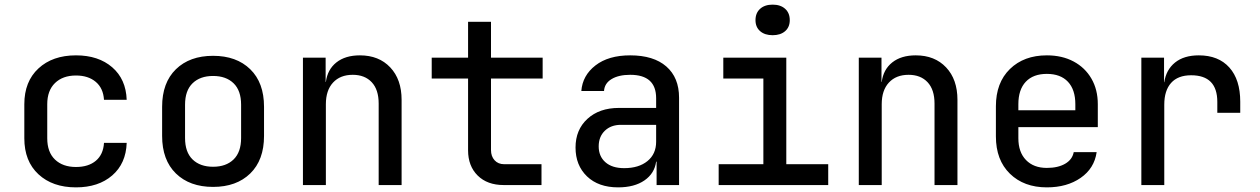

<svg xmlns="http://www.w3.org/2000/svg" viewBox="-20 -799 5440 829"><path d="M308 10Q207 10 146 -46.5Q85 -103 85 -202V-349Q85 -447 146 -503.5Q207 -560 308 -560Q405 -560 464.5 -508.5Q524 -457 527 -368H429Q426 -418 393.5 -445.5Q361 -473 308 -473Q251 -473 217.5 -440.5Q184 -408 184 -349V-202Q184 -142 217.5 -110Q251 -78 308 -78Q362 -78 394 -105Q426 -132 429 -182H527Q524 -93 464.5 -41.5Q405 10 308 10Z M900 8Q799 8 739.5 -50Q680 -108 680 -212V-338Q680 -442 739.5 -500Q799 -558 900 -558Q1001 -558 1060.5 -500Q1120 -442 1120 -338V-212Q1120 -108 1060.5 -50Q1001 8 900 8ZM900 -79Q956 -79 988.5 -110.5Q1021 -142 1021 -203V-347Q1021 -408 988.5 -439.5Q956 -471 900 -471Q844 -471 811.5 -439.5Q779 -408 779 -347V-203Q779 -142 811.5 -110.5Q844 -79 900 -79Z M1288 0V-550H1386V-445H1387Q1394 -499 1432.5 -529.5Q1471 -560 1534 -560Q1616 -560 1665 -508Q1714 -456 1714 -368V0H1615V-352Q1615 -412 1585 -444Q1555 -476 1503 -476Q1449 -476 1418 -442.5Q1387 -409 1387 -349V0Z M2155 0Q2084 0 2042.5 -41Q2001 -82 2001 -150V-460H1844V-550H2001V-705H2100V-550H2323V-460H2100V-151Q2100 -124 2115.5 -107Q2131 -90 2157 -90H2318V0Z M2649 10Q2564 10 2514.5 -37.5Q2465 -85 2465 -162Q2465 -239 2516.5 -286Q2568 -333 2652 -333H2813V-375Q2813 -476 2701 -476Q2651 -476 2620.5 -457.5Q2590 -439 2588 -406H2490Q2495 -473 2551 -516.5Q2607 -560 2701 -560Q2802 -560 2857 -512Q2912 -464 2912 -377V0H2815V-101H2813Q2806 -50 2762.5 -20Q2719 10 2649 10ZM2675 -73Q2738 -73 2775.5 -103.5Q2813 -134 2813 -187V-260H2661Q2618 -260 2591.5 -234.5Q2565 -209 2565 -167Q2565 -124 2594 -98.5Q2623 -73 2675 -73Z M3083 0V-90H3276V-460H3103V-550H3375V-90H3556V0ZM3316 -647Q3282 -647 3262 -664.5Q3242 -682 3242 -712Q3242 -743 3262 -761Q3282 -779 3316 -779Q3350 -779 3370 -761Q3390 -743 3390 -712Q3390 -682 3370 -664.5Q3350 -647 3316 -647Z M3688 0V-550H3786V-445H3787Q3794 -499 3832.5 -529.5Q3871 -560 3934 -560Q4016 -560 4065 -508Q4114 -456 4114 -368V0H4015V-352Q4015 -412 3985 -444Q3955 -476 3903 -476Q3849 -476 3818 -442.5Q3787 -409 3787 -349V0Z M4500 10Q4401 10 4340.5 -49Q4280 -108 4280 -210V-340Q4280 -442 4340.5 -501Q4401 -560 4500 -560Q4566 -560 4615.5 -533.5Q4665 -507 4692.5 -459.5Q4720 -412 4720 -349V-250H4377V-202Q4377 -142 4410 -108Q4443 -74 4500 -74Q4548 -74 4579 -92Q4610 -110 4616 -142H4715Q4705 -72 4646 -31Q4587 10 4500 10ZM4377 -349V-323H4623V-349Q4623 -412 4591 -446Q4559 -480 4500 -480Q4441 -480 4409 -446Q4377 -412 4377 -349Z M4908 0V-550H5006V-444H5007Q5015 -498 5053.5 -529Q5092 -560 5156 -560Q5241 -560 5288 -507.5Q5335 -455 5335 -360V-312H5236V-359Q5236 -474 5123 -474Q5066 -474 5036.5 -441Q5007 -408 5007 -347V0Z"/></svg>

Font: JetBrainsMono NFM Medium
Style: Regular
Weight: 500
Monospace: yes
Designer: Philipp Nurullin, Konstantin Bulenkov
Foundry: JetBrains
Version: Version 2.304; ttfautohint (v1.8.4.7-5d5b);Nerd Fonts 3.3.0